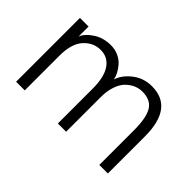

<svg xmlns="http://www.w3.org/2000/svg" viewBox="-70 -647 873 873"><g transform="rotate(45 366.0 -211.0)"><path d="M515.5 -422.5Q654 -422.5 654 -238V0H599V-223Q599 -303 577.2 -338.8Q555.5 -374.5 502.5 -374.5Q480.5 -374.5 460.5 -365.8Q440.5 -357 423.2 -339.8Q406 -322.5 395.8 -292.2Q385.5 -262 385.5 -223V0H332.5V-223Q332.5 -299 306.2 -336.8Q280 -374.5 234 -374.5Q186.5 -374.5 153 -337.2Q119.5 -300 119.5 -223V0H64V-410.5H119.5V-345.5Q128.5 -372.5 165.2 -397.5Q202 -422.5 252 -422.5Q278.5 -422.5 300.8 -412.2Q323 -402 337 -386Q351 -370 359.5 -353.8Q368 -337.5 371 -321.5Q383 -360.5 422.8 -391.5Q462.5 -422.5 515.5 -422.5Z"/></g></svg>

Font: League Spartan Light
Style: Regular
Weight: 277
Foundry: The League of Moveable Type
Version: Version 2.002